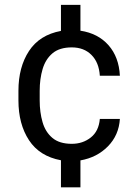

<svg xmlns="http://www.w3.org/2000/svg" viewBox="-20 -664 554 803"><path d="M280.3 -62.5Q326.2 -62.5 359.6 -88.9Q393.1 -115.2 397.5 -166.5H481.4Q477.1 -98.6 431.4 -52Q385.7 -5.4 316.4 6.8V119.6H234.9V6.3Q145.5 -10.3 101.3 -77.6Q57.1 -145 57.1 -244.1V-284.2Q57.1 -383.3 101.3 -450.7Q145.5 -518.1 234.9 -534.7V-643.6H316.4V-535.6Q390.1 -524.4 433.8 -474.9Q477.5 -425.3 481.4 -347.2H397.5Q394 -402.8 362.5 -434.3Q331.1 -465.8 280.3 -465.8Q229 -465.8 199.7 -441.2Q170.4 -416.5 158.2 -375.2Q146 -334 146 -284.2V-244.1Q146 -194.3 158 -153.1Q169.9 -111.8 199.2 -87.2Q228.5 -62.5 280.3 -62.5Z"/></svg>

Font: Robert Sans Medium
Style: Regular
Weight: 500
Designer: Christian Robertson (extended by Adam Twardoch)
Foundry: Google
Version: Version 12.135;April 2, 2019;FontCreator 11.5.0.2425 64-bit;